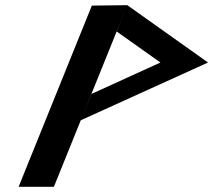

<svg xmlns="http://www.w3.org/2000/svg" viewBox="-20 -725 825 743"><path d="M292.6 -259.6 472.6 -705 335.4 -703.3 52 -2H188.5ZM292.6 -259.6 785 -483.1 472.6 -705 431.7 -603 600.8 -483.1 334.2 -361.6Z"/></svg>

Font: Hussar
Style: BdWideOblFour
Weight: 700
Foundry: Cannot Into Space Fonts
Version: Version 2.00